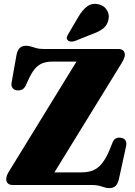

<svg xmlns="http://www.w3.org/2000/svg" viewBox="-20 -952 696 988"><path d="M605.5 -626.5 234.5 -23.5 129 -65H398.5Q422.5 -65 442.8 -70Q463 -75 480.8 -87.8Q498.5 -100.5 514.2 -123.8Q530 -147 545 -183.5L559.5 -219.5Q566 -235.5 578 -240.5Q590 -245.5 604.5 -242.5Q620.5 -239.5 626.5 -228Q632.5 -216.5 629 -200L592 -31Q586.5 -7 575 4.5Q563.5 16 541.5 16Q529.5 16 517.5 12Q505.5 8 490.5 4Q475.5 0 454 0H46.5Q29 0 20.5 -8.2Q12 -16.5 12 -30.5Q12 -39 16 -49.8Q20 -60.5 28.5 -73.5L401.5 -680.5L423 -635H250Q220 -635 198.2 -626.5Q176.5 -618 159 -597.2Q141.5 -576.5 124.5 -538L111.5 -510Q103 -494.5 91.2 -490Q79.5 -485.5 67 -487Q51.5 -489.5 44 -500Q36.5 -510.5 40 -529L65 -669.5Q70 -694 81.8 -705.2Q93.5 -716.5 115.5 -716.5Q127.5 -716.5 139.8 -712.5Q152 -708.5 167.2 -704.2Q182.5 -700 203.5 -700H587.5Q604.5 -700 613.5 -692.2Q622.5 -684.5 622.5 -670Q622.5 -662 618.2 -651.2Q614 -640.5 605.5 -626.5ZM384 -866.5Q404 -900.5 428.2 -918.8Q452.5 -937 485 -930.5Q515 -924.5 529.5 -901Q544 -877.5 538.5 -853.5Q533.5 -824.5 513 -807.2Q492.5 -790 457 -777.5L364 -740.5Q354.5 -737.5 344.2 -738.2Q334 -739 328 -745.5Q322 -753 324.2 -761Q326.5 -769 332 -778Z"/></svg>

Font: Fraunces ExtraBold
Style: Regular
Weight: 800
Version: Version 1.000;[b76b70a41]